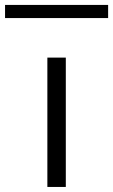

<svg xmlns="http://www.w3.org/2000/svg" viewBox="-80 -740 448 760"><path d="M107.5 0H180.5V-512H107.5ZM-60 -668.5H348V-720.5H-60Z"/></svg>

Font: Spartan
Style: Regular
Weight: 400
Designer: Matt Bailey, Mirko Velimirovic
Foundry: Matt Bailey
Version: Version 1.003; ttfautohint (v1.8.3)